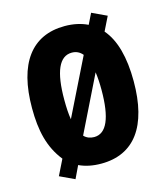

<svg xmlns="http://www.w3.org/2000/svg" viewBox="-119 -847 858 991"><g transform="rotate(-15 310.5 -351.5)"><path d="M582 -358C582 -486 556 -583 503 -644L540 -719L461 -756L433 -699C398 -716 357 -725 311 -725C134 -725 39 -597 39 -359C39 -239 60 -146 123 -67L82 16L161 53L193 -14C227 2 266 10 311 10C488 10 582 -118 582 -358ZM211 -358C211 -508 244 -583 311 -583C334 -583 353 -574 368 -556L218 -252C213 -282 211 -317 211 -358ZM410 -358C410 -208 377 -132 311 -132C290 -132 271 -139 257 -154L404 -453C408 -425 410 -394 410 -358Z"/></g></svg>

Font: Noto Sans Arabic UI XCn Bk
Style: Regular
Weight: 900
Width: 2
Designer: Monotype Design Team, Nadine Chahine and Nizar Qandah
Foundry: Monotype Imaging Inc.
Version: Version 2.010